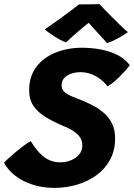

<svg xmlns="http://www.w3.org/2000/svg" viewBox="-30 -907 652 935"><path d="M233.5 8Q196 8 159.5 0.2Q123 -7.5 90.5 -23Q58 -38.5 32 -61.5Q6 -84.5 -10.5 -115Q-6 -120 10 -134.8Q26 -149.5 47 -167Q68 -184.5 87.8 -199.2Q107.5 -214 120 -219.5Q131.5 -201 145 -182.8Q158.5 -164.5 175.8 -149.5Q193 -134.5 214.8 -125.5Q236.5 -116.5 263.5 -116.5Q292 -116.5 316.5 -126.8Q341 -137 356 -155.5Q371 -174 371 -199.5Q371 -218 362 -234.2Q353 -250.5 332.5 -265.2Q312 -280 277 -294Q229 -314.5 191.8 -337.2Q154.5 -360 133.2 -391Q112 -422 112 -467.5Q112 -535.5 147.2 -581.5Q182.5 -627.5 241 -651Q299.5 -674.5 368.5 -674.5Q415 -674.5 460 -666.2Q505 -658 542.2 -639.2Q579.5 -620.5 602 -589.5Q580 -560.5 549.2 -530.5Q518.5 -500.5 494 -486Q479.5 -505.5 459 -521.2Q438.5 -537 414.2 -546.2Q390 -555.5 362.5 -555.5Q339 -555.5 318 -548.8Q297 -542 283.5 -527.8Q270 -513.5 270 -491Q270 -477 277.8 -466.2Q285.5 -455.5 299.8 -447.5Q314 -439.5 332.5 -432.5Q375.5 -416.5 411.8 -398.8Q448 -381 474.5 -358.2Q501 -335.5 515.8 -305Q530.5 -274.5 530.5 -233.5Q530.5 -174.5 506.2 -129.5Q482 -84.5 440.2 -54Q398.5 -23.5 345 -7.8Q291.5 8 233.5 8ZM454.5 -887Q473.5 -866 500.5 -838.8Q527.5 -811.5 552.8 -787Q578 -762.5 593 -750.5Q568 -732.5 540.5 -718.2Q513 -704 491.5 -697Q478.5 -711.5 463.8 -727.5Q449 -743.5 435 -759Q421 -774.5 410.5 -786.2Q400 -798 395.5 -802.5H410Q404.5 -798.5 391.2 -787.8Q378 -777 360.5 -762.2Q343 -747.5 324.8 -731.2Q306.5 -715 291.5 -700.5Q278 -705 258.5 -715.8Q239 -726.5 220 -739.5Q201 -752.5 188 -764Q218 -784 253 -809.2Q288 -834.5 316.2 -856Q344.5 -877.5 354.5 -885.5Q363 -885.5 383 -885.8Q403 -886 423.5 -886.2Q444 -886.5 454.5 -887Z"/></svg>

Font: Grandstander Thin
Style: Bold Italic
Weight: 700
Italic angle: -15°
Version: Version 1.200